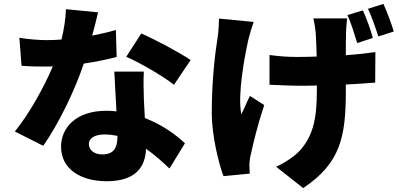

<svg xmlns="http://www.w3.org/2000/svg" viewBox="-20 -865 2040 981"><path d="M954 -558C901 -595 773 -663 702 -694L625 -575C694 -545 810 -478 869 -432ZM572 -712C539 -702 497 -692 451 -683C464 -730 474 -772 481 -802L317 -818C315 -768 307 -714 294 -663C268 -661 243 -660 217 -660C184 -660 125 -664 79 -672L90 -529C136 -525 176 -525 218 -525C228 -525 239 -525 250 -526C207 -425 134 -290 56 -193L201 -120C281 -235 362 -402 408 -540C475 -550 535 -563 576 -574ZM580 -166C580 -111 562 -76 503 -76C461 -76 434 -98 434 -130C434 -158 464 -178 513 -178C536 -178 559 -175 580 -171ZM564 -499C567 -444 571 -365 575 -296C558 -298 541 -299 523 -299C370 -299 292 -214 292 -115C292 0 394 61 525 61C671 61 723 -10 726 -105C775 -71 815 -33 846 -4L925 -133C876 -179 806 -229 720 -262C718 -301 716 -338 715 -360C714 -409 712 -456 715 -499Z M1885 -671C1875 -709 1853 -771 1834 -812L1755 -788C1775 -746 1791 -689 1805 -645ZM1099 -770C1098 -741 1097 -704 1092 -674C1079 -594 1062 -453 1062 -290C1062 -168 1099 -25 1122 35L1256 22C1255 6 1254 -13 1254 -24C1254 -34 1257 -58 1261 -74C1274 -134 1298 -233 1330 -328L1257 -375C1242 -346 1226 -305 1213 -281C1193 -381 1229 -572 1249 -663C1254 -685 1266 -725 1276 -753ZM1581 -771C1586 -752 1591 -718 1593 -698C1595 -670 1597 -624 1598 -576C1564 -575 1532 -574 1502 -574C1449 -574 1409 -577 1357 -584V-432C1410 -430 1465 -427 1506 -427C1536 -427 1568 -427 1599 -428V-402C1599 -248 1576 -173 1518 -102C1488 -67 1433 -32 1391 -13L1529 96C1719 -31 1747 -164 1747 -401V-433C1805 -436 1857 -440 1897 -443L1898 -599C1858 -593 1805 -587 1747 -583C1747 -632 1747 -677 1748 -698C1749 -720 1750 -746 1754 -771ZM1860 -820C1880 -779 1899 -722 1913 -679L1992 -704C1981 -741 1958 -804 1939 -845Z"/></svg>

Font: Noto Sans Korean Black
Style: Bold
Weight: 900
Designer: Ryoko NISHIZUKA (kana & ideographs); Paul D. Hunt (Latin, Greek & Cyrillic); Wenlong ZHANG (bopomofo); Sandoll Communica
Foundry: Adobe Systems Incorporated
Version: Version 1.000;PS 1;hotconv 1.0.78;makeotf.lib2.5.61930